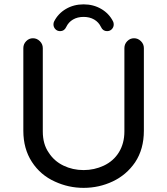

<svg xmlns="http://www.w3.org/2000/svg" viewBox="-20 -866 780 896"><path d="M229.5 -752Q229.5 -759.8 232.4 -765.6Q251 -802.7 287.6 -824.2Q324.2 -845.7 370.1 -845.7Q416 -845.7 452.6 -824.2Q489.3 -802.7 507.8 -765.6Q510.7 -759.8 510.7 -752Q510.7 -739.3 502 -730Q493.2 -720.7 479.5 -720.7Q460 -720.7 451.2 -740.2Q440.4 -762.7 419.4 -774.9Q398.4 -787.1 370.1 -787.1Q341.8 -787.1 320.8 -774.9Q299.8 -762.7 289.1 -740.2Q280.3 -720.7 260.7 -720.7Q247.1 -720.7 238.3 -730Q229.5 -739.3 229.5 -752ZM236.3 -18.6Q168.9 -48.8 128.9 -110.4Q88.9 -171.9 88.9 -255.9V-641.6Q88.9 -660.2 102.1 -673.8Q115.2 -687.5 133.8 -687.5Q152.3 -687.5 166 -673.8Q179.7 -660.2 179.7 -641.6V-252.9Q179.7 -193.4 207 -154.3Q232.4 -114.3 275.9 -93.3Q319.3 -72.3 370.1 -72.3Q419.9 -72.3 463.9 -92.8Q509.8 -114.3 535.2 -155.8Q560.5 -197.3 560.5 -252.9V-641.6Q560.5 -660.2 573.7 -673.8Q586.9 -687.5 605.5 -687.5Q624 -687.5 637.7 -673.8Q651.4 -660.2 651.4 -641.6V-255.9Q651.4 -169.9 610.4 -108.4Q570.3 -49.8 506.3 -19.5Q442.4 10.7 370.1 10.7Q299.8 10.7 236.3 -18.6Z"/></svg>

Font: FakePearl
Style: Regular
Weight: 400
Version: Version 1.2